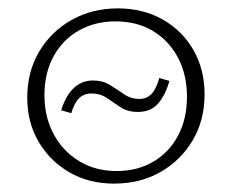

<svg xmlns="http://www.w3.org/2000/svg" viewBox="-20 -434 554 458"><path d="M252 4Q192 4 145.5 -23Q99 -50 72 -96Q45 -142 45 -201Q45 -263 73.5 -311Q102 -359 151 -386.5Q200 -414 261 -414Q321 -414 368 -387.5Q415 -361 441.5 -314.5Q468 -268 468 -209Q468 -147 439.5 -99Q411 -51 362.5 -23.5Q314 4 252 4ZM258 -26Q308 -26 346 -48.5Q384 -71 405 -111Q426 -151 426 -203Q426 -256 404.5 -296.5Q383 -337 345 -360Q307 -383 255 -383Q207 -383 168.5 -361.5Q130 -340 108 -300Q86 -260 86 -207Q86 -155 108 -114Q130 -73 169 -49.5Q208 -26 258 -26ZM309 -167Q284 -167 267 -178.5Q250 -190 234.5 -200.5Q219 -211 198 -211Q180 -211 168.5 -199.5Q157 -188 150 -164L126 -171Q133 -194 144 -210Q155 -226 169.5 -234Q184 -242 201 -242Q225 -242 242 -231.5Q259 -221 275.5 -209.5Q292 -198 313 -198Q329 -198 340.5 -209Q352 -220 360 -248L384 -241Q375 -208 357.5 -187.5Q340 -167 309 -167Z"/></svg>

Font: Ysabeau Infant ExtraLight
Style: Regular
Weight: 250
Designer: Christian Thalmann (Catharsis Fonts)
Version: Version 2.001;gftools[0.9.30]; featfreeze: ss01,ss02,lnum